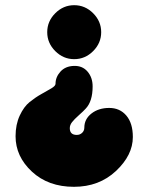

<svg xmlns="http://www.w3.org/2000/svg" viewBox="-20 -576 572 740"><path d="M194 -253Q194 -245 178 -235.5Q162 -226 139.5 -213.5Q117 -201 94.5 -183Q72 -165 56 -130.5Q40 -96 40 -51Q40 27 103 85.5Q166 144 265 144Q362 144 427 83Q492 22 492 -48Q492 -101 467 -130.5Q442 -160 401 -160Q360 -160 332.5 -138.5Q305 -117 305 -84Q305 -72 296.5 -64Q288 -56 276 -56Q249 -56 249 -82Q249 -94 257.5 -105Q266 -116 284 -132Q302 -148 310 -157Q337 -185 337 -243Q337 -277 317.5 -300Q298 -323 265 -322Q232 -321 213 -300Q194 -279 194 -253ZM339 -379Q308 -348 266 -348Q224 -348 193 -379Q162 -410 162 -452Q162 -494 193 -525Q224 -556 266 -556Q308 -556 339 -525Q370 -494 370 -452Q370 -410 339 -379Z"/></svg>

Font: Cherry Bomb
Style: Regular
Weight: 400
Designer: satsuyako
Foundry: satsuyako
Version: Version 4.0